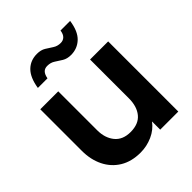

<svg xmlns="http://www.w3.org/2000/svg" viewBox="-199 -826 960 960"><g transform="rotate(-45 281.0 -346.0)"><path d="M239 12Q175 12 130 -15.5Q85 -43 61 -91.5Q37 -140 37 -202V-496H164V-221Q164 -166 192.5 -131Q221 -96 276 -96Q333 -96 361 -130Q389 -164 389 -221V-496H517V0H389V-58Q364 -24 323.5 -6Q283 12 239 12ZM338 -579Q311 -579 292 -590.5Q273 -602 256 -613.5Q239 -625 215 -625Q197 -625 186.5 -614Q176 -603 172 -580H104Q114 -644 144.5 -674Q175 -704 221 -704Q249 -704 267.5 -692.5Q286 -681 303.5 -669.5Q321 -658 344 -658Q361 -658 372.5 -669Q384 -680 387 -703H455Q446 -639 414.5 -609Q383 -579 338 -579Z"/></g></svg>

Font: Rethink Sans
Style: Bold
Weight: 700
Designer: The Rethink Sans project authors (Hans Thiessen). DM Sans designed by Colophon Foundry.
Foundry: Rethink Communications LLC
Version: Version 1.001